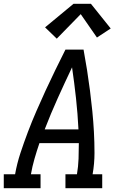

<svg xmlns="http://www.w3.org/2000/svg" viewBox="-30 -998 650 1018"><path d="M-10 0V-74H50Q60 -131 78.5 -187Q97 -243 118 -298.5Q139 -354 163 -409Q187 -464 212 -518.5Q237 -573 263.5 -627Q290 -681 317 -735H413Q423 -681 431.5 -627Q440 -573 447 -518.5Q454 -464 459.5 -409Q465 -354 468 -298.5Q471 -243 471 -186.5Q471 -130 461 -74H512V0H317V-74H378Q385 -115 386.5 -156.5Q388 -198 388 -239H179Q165 -198 153 -156.5Q141 -115 134 -74H185V0ZM207 -312H386Q382 -395 373 -477Q364 -559 352 -641Q313 -559 276 -477Q239 -395 207 -312ZM271 -793 209 -853 360 -978H452L557 -847L484 -799L398 -923Z"/></svg>

Font: Iosevka Curly Slab Extended
Style: Italic
Weight: 400
Width: 7
Italic angle: -9°
Monospace: yes
Designer: Belleve Invis
Foundry: Belleve Invis
Version: Version 11.1.0; ttfautohint (v1.8.3)